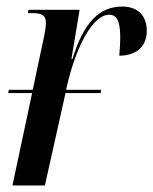

<svg xmlns="http://www.w3.org/2000/svg" viewBox="-20 -566 468 586"><path d="M5 -282H78L18 0H117L180 -282H287L289 -292H182L184 -302C213 -429 265 -521 313 -521C333 -521 347 -508 347 -452C347 -437 346 -420 344 -396C390 -396 428 -419 428 -472C428 -516 403 -546 353 -546C284 -546 236 -499 201 -386H198L223 -536H67L65 -526H79C109 -526 120 -518 120 -497C120 -482 117 -465 112 -443L80 -292H7Z"/></svg>

Font: Noto Serif Display ExtraCondensed Medium
Style: Italic
Weight: 500
Width: 2
Italic angle: -12°
Designer: Monotype Design Team
Foundry: Monotype Imaging Inc.
Version: Version 2.009